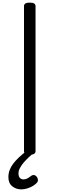

<svg xmlns="http://www.w3.org/2000/svg" viewBox="-20 -1166 454 1464"><path d="M207 14Q185 14 174 7Q163 0 163 -14V-1119Q163 -1133 174 -1139.5Q185 -1146 207 -1146Q229 -1146 240 -1139.5Q251 -1133 251 -1119V-14Q251 0 240 7Q229 14 207 14ZM143 278Q103 278 73.5 254.5Q44 231 44 185Q44 157 53 132Q62 107 80 83Q98 59 124 34.5Q150 10 184 -16L246 -17V-8Q223 11 201 31.5Q179 52 161 73Q143 94 132 115Q121 136 121 156Q121 180 132 191Q143 202 159 202Q174 202 187 195.5Q200 189 219 174Q226 169 236 168.5Q246 168 256 177Q266 187 268.5 200Q271 213 266 221Q254 238 232.5 251Q211 264 187 271Q163 278 143 278Z"/></svg>

Font: Playwrite BR
Style: Regular
Weight: 400
Designer: Veronika Burian, José Scaglione
Foundry: TypeTogether
Version: Version 1.002